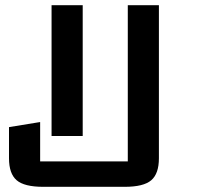

<svg xmlns="http://www.w3.org/2000/svg" viewBox="-20 -557 763 738"><path d="M297.9 -34.2H178.2V-537.1H297.9ZM590.8 -537.1V51.3Q590.8 110.4 561.5 135.7Q532.2 161.1 459 161.1H146.5Q73.2 161.1 43.9 135.7Q14.6 110.4 14.6 51.3V-68.4L134.3 -87.9V63.5H471.2V-537.1Z"/></svg>

Font: Squarish Sans CT
Style: RegularSC
Weight: 400
Version: Version 0.9